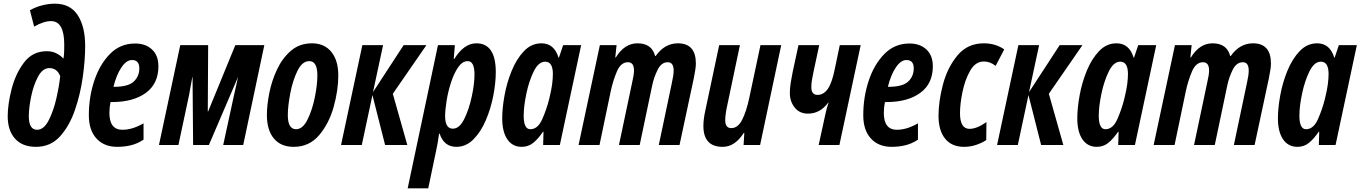

<svg xmlns="http://www.w3.org/2000/svg" viewBox="-20 -790 7412 1046"><path d="M444 -539Q444 -646 403 -708Q362 -770 279 -770Q246 -770 210 -761Q174 -752 143 -734L166 -645Q218 -675 258 -675Q330 -675 330 -547Q330 -529 329.5 -510Q329 -491 326 -472H324Q311 -487 288 -499Q265 -511 235 -511Q157 -511 110.5 -449Q64 -387 43 -304Q22 -221 22 -157Q22 -79 62 -34.5Q102 10 176 10Q255 10 306.5 -46.5Q358 -103 388 -190Q418 -277 431 -370.5Q444 -464 444 -539ZM137 -157Q137 -201 149.5 -263Q162 -325 187 -372Q212 -419 249 -419Q291 -419 308 -375Q303 -325 287.5 -256Q272 -187 245.5 -135Q219 -83 182 -83Q137 -83 137 -157Z M762 -29V-118Q701 -83 647 -83Q576 -83 576 -175Q576 -205 582 -234H590Q706 -234 774.5 -284Q843 -334 843 -429Q843 -488 808 -520.5Q773 -553 716 -553Q635 -553 579 -496Q523 -439 493.5 -350Q464 -261 464 -162Q464 -81 505.5 -35.5Q547 10 619 10Q658 10 693 1.5Q728 -7 762 -29ZM699 -463Q739 -463 739 -418Q739 -374 708.5 -345.5Q678 -317 601 -317H598Q615 -384 642 -423.5Q669 -463 699 -463Z M952 0 1010 -272Q1015 -298 1019 -322Q1023 -346 1028 -371H1029L1032 0H1118L1277 -371Q1271 -343 1265 -316.5Q1259 -290 1253 -263L1196 0H1305L1420 -544H1262L1114 -183H1112L1114 -544H962L846 0Z M1823 -379Q1823 -461 1785 -507.5Q1747 -554 1680 -554Q1612 -554 1565 -513.5Q1518 -473 1489 -411Q1460 -349 1447 -282.5Q1434 -216 1434 -164Q1434 -81 1472 -35.5Q1510 10 1580 10Q1665 10 1719 -54Q1773 -118 1798 -208.5Q1823 -299 1823 -379ZM1548 -163Q1548 -210 1561 -279.5Q1574 -349 1600 -403Q1626 -457 1665 -457Q1709 -457 1709 -380Q1709 -328 1695 -259Q1681 -190 1655 -138Q1629 -86 1593 -86Q1548 -86 1548 -163Z M1951 0 2009 -272 2078 0H2199L2120 -279L2303 -544H2179L2012 -288L2067 -544H1954L1838 0Z M2405 -157Q2405 -191 2413 -241Q2421 -291 2437 -340.5Q2453 -390 2476 -423.5Q2499 -457 2528 -457Q2565 -457 2565 -384Q2565 -333 2550 -263.5Q2535 -194 2509 -141.5Q2483 -89 2447 -89Q2405 -89 2405 -157ZM2313 236 2356 31Q2365 -8 2372 -62H2375Q2399 10 2466 10Q2519 10 2559.5 -31Q2600 -72 2627 -135.5Q2654 -199 2667.5 -269Q2681 -339 2681 -397Q2681 -554 2575 -554Q2508 -554 2455 -469H2452L2458 -544H2366L2201 236Z M2833 -160Q2833 -210 2847.5 -279.5Q2862 -349 2888 -401.5Q2914 -454 2950 -454Q2992 -454 2992 -387Q2992 -362 2988 -331Q2984 -300 2972 -251Q2958 -195 2934 -140.5Q2910 -86 2869 -86Q2833 -86 2833 -160ZM2938 -72H2941L2939 0H3030L3146 -544H3048L3025 -476H3023Q2999 -554 2930 -554Q2875 -554 2834.5 -511.5Q2794 -469 2767.5 -404Q2741 -339 2728.5 -269.5Q2716 -200 2716 -146Q2716 -72 2744 -31Q2772 10 2822 10Q2859 10 2886 -12.5Q2913 -35 2938 -72Z M3246 0 3307 -292Q3319 -349 3340.5 -400Q3362 -451 3401 -451Q3434 -451 3434 -406Q3434 -383 3424 -341L3352 0H3465L3533 -324Q3542 -368 3562.5 -409.5Q3583 -451 3618 -451Q3650 -451 3650 -405Q3650 -381 3640 -337L3569 0H3682L3760 -365Q3764 -386 3767.5 -407Q3771 -428 3771 -444Q3771 -554 3673 -554Q3601 -554 3552 -485H3549Q3531 -554 3453 -554Q3382 -554 3335 -477H3332L3339 -544H3248L3132 0Z M4032 -66H4035L4031 0H4121L4236 -544H4123L4062 -257Q4046 -182 4023 -137Q4000 -92 3964 -92Q3931 -92 3931 -135Q3931 -151 3934 -172.5Q3937 -194 3942 -216L4011 -544H3898L3823 -190Q3812 -141 3812 -104Q3812 10 3917 10Q3984 10 4032 -66Z M4553 0 4669 -544H4555L4528 -415Q4513 -339 4490 -306Q4467 -273 4434 -273Q4400 -273 4400 -315Q4400 -335 4403.5 -355Q4407 -375 4412 -399L4443 -544H4330L4298 -396Q4292 -366 4287.5 -337.5Q4283 -309 4283 -283Q4283 -238 4309 -204.5Q4335 -171 4382 -171Q4448 -171 4492 -231H4494Q4485 -205 4478 -174L4440 0Z M4981 -29V-118Q4920 -83 4866 -83Q4795 -83 4795 -175Q4795 -205 4801 -234H4809Q4925 -234 4993.5 -284Q5062 -334 5062 -429Q5062 -488 5027 -520.5Q4992 -553 4935 -553Q4854 -553 4798 -496Q4742 -439 4712.5 -350Q4683 -261 4683 -162Q4683 -81 4724.5 -35.5Q4766 10 4838 10Q4877 10 4912 1.5Q4947 -7 4981 -29ZM4918 -463Q4958 -463 4958 -418Q4958 -374 4927.5 -345.5Q4897 -317 4820 -317H4817Q4834 -384 4861 -423.5Q4888 -463 4918 -463Z M5353 -27 5354 -125Q5302 -88 5262 -88Q5210 -88 5210 -174Q5210 -223 5223.5 -289Q5237 -355 5265.5 -405Q5294 -455 5340 -455Q5375 -455 5404 -431L5451 -521Q5403 -554 5340 -554Q5251 -554 5196.5 -488.5Q5142 -423 5117.5 -331Q5093 -239 5093 -159Q5093 -79 5129 -34.5Q5165 10 5232 10Q5267 10 5299 -1Q5331 -12 5353 -27Z M5525 0 5583 -272 5652 0H5773L5694 -279L5877 -544H5753L5586 -288L5641 -544H5528L5412 0Z M5966 -160Q5966 -210 5980.5 -279.5Q5995 -349 6021 -401.5Q6047 -454 6083 -454Q6125 -454 6125 -387Q6125 -362 6121 -331Q6117 -300 6105 -251Q6091 -195 6067 -140.5Q6043 -86 6002 -86Q5966 -86 5966 -160ZM6071 -72H6074L6072 0H6163L6279 -544H6181L6158 -476H6156Q6132 -554 6063 -554Q6008 -554 5967.5 -511.5Q5927 -469 5900.5 -404Q5874 -339 5861.5 -269.5Q5849 -200 5849 -146Q5849 -72 5877 -31Q5905 10 5955 10Q5992 10 6019 -12.5Q6046 -35 6071 -72Z M6379 0 6440 -292Q6452 -349 6473.5 -400Q6495 -451 6534 -451Q6567 -451 6567 -406Q6567 -383 6557 -341L6485 0H6598L6666 -324Q6675 -368 6695.5 -409.5Q6716 -451 6751 -451Q6783 -451 6783 -405Q6783 -381 6773 -337L6702 0H6815L6893 -365Q6897 -386 6900.5 -407Q6904 -428 6904 -444Q6904 -554 6806 -554Q6734 -554 6685 -485H6682Q6664 -554 6586 -554Q6515 -554 6468 -477H6465L6472 -544H6381L6265 0Z M7059 -160Q7059 -210 7073.5 -279.5Q7088 -349 7114 -401.5Q7140 -454 7176 -454Q7218 -454 7218 -387Q7218 -362 7214 -331Q7210 -300 7198 -251Q7184 -195 7160 -140.5Q7136 -86 7095 -86Q7059 -86 7059 -160ZM7164 -72H7167L7165 0H7256L7372 -544H7274L7251 -476H7249Q7225 -554 7156 -554Q7101 -554 7060.5 -511.5Q7020 -469 6993.5 -404Q6967 -339 6954.5 -269.5Q6942 -200 6942 -146Q6942 -72 6970 -31Q6998 10 7048 10Q7085 10 7112 -12.5Q7139 -35 7164 -72Z"/></svg>

Font: Noto Sans Display Condensed
Style: Bold Italic
Weight: 700
Width: 3
Designer: Monotype Design team
Foundry: Monotype Imaging Inc.
Version: 1.000